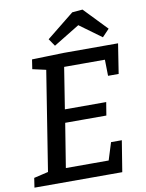

<svg xmlns="http://www.w3.org/2000/svg" viewBox="-98 -985 799 1053"><g transform="rotate(-10 301.5 -458.0)"><path d="M7 0 15 -53 109 -75 93 -59 185 -639 197 -622 108 -642 116 -695 293 -700H596L570 -534H511L509 -640L526 -624H265L285 -641L243 -376L231 -394H476L464 -321H218L238 -341L192 -56L180 -76H452L428 -58L464 -173H524L496 0ZM253 -747 225 -788 378 -911 436 -916 559 -788 520 -747 368 -858 433 -857Z"/></g></svg>

Font: Bitter Thin Medium
Style: Italic
Weight: 500
Italic angle: -9°
Version: Version 3.021